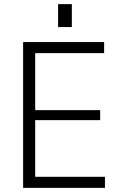

<svg xmlns="http://www.w3.org/2000/svg" viewBox="-20 -902 574 922"><path d="M135 -53H484V0H91V-700H480V-647H135L149 -689V-350L135 -373H461V-325H135L149 -348V-11ZM325 -882V-772H259V-882Z"/></svg>

Font: Pathway Extreme 8pt Thin 12pt
Style: Regular
Weight: 100
Version: Version 1.001;gftools[0.9.26]